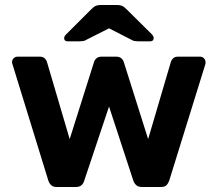

<svg xmlns="http://www.w3.org/2000/svg" viewBox="-20 -746 869 766"><path d="M251 -581Q236 -581 236 -594Q236 -602 245 -610L344 -709Q355 -720 363 -723Q371 -726 381 -726H448Q458 -726 466 -723Q474 -720 485 -709L585 -610Q593 -602 593 -594Q593 -581 578 -581H536Q528 -581 519 -582Q510 -583 503 -588L415 -633L326 -588Q319 -583 310 -582Q301 -581 293 -581ZM206 0Q192 0 184.5 -7Q177 -14 173 -25L30 -489Q28 -495 28 -498Q28 -507 34.5 -513.5Q41 -520 50 -520H138Q151 -520 158 -513.5Q165 -507 167 -500L258 -191L355 -498Q357 -506 364.5 -513Q372 -520 386 -520H443Q457 -520 464.5 -513Q472 -506 474 -498L571 -191L662 -500Q664 -507 671 -513.5Q678 -520 690 -520H778Q787 -520 793.5 -513.5Q800 -507 800 -498Q800 -496 800 -493.5Q800 -491 799 -489L655 -25Q651 -14 644 -7Q637 0 623 0H546Q532 0 524 -7Q516 -14 512 -25L415 -321L316 -25Q313 -14 305 -7Q297 0 283 0Z"/></svg>

Font: Fz Rubik SemBd
Style: Regular
Weight: 600
Designer: Hubert and Fischer
Foundry: Hubert and Fischer
Version: Vit hóa bi FontZin.com